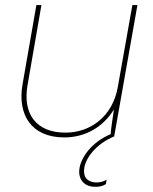

<svg xmlns="http://www.w3.org/2000/svg" viewBox="-20 -540 605 760"><path d="M235 4C319 4 390 -39 431 -107C425 -67 420 -34 418 -9C346 21 303 79 295 124C287 168 312 196 348 199C370 201 386 197 399 189L402 171C385 182 366 183 356 182C326 179 307 162 314 122C321 85 359 30 432 0L524 -520H504L446 -194C426 -82 341 -15 239 -15C124 -15 69 -88 89 -203L144 -520H124L69 -205C49 -88 102 4 235 4Z"/></svg>

Font: Fixel Text 20240404 Thin
Style: Italic
Weight: 100
Width: 4
Italic angle: -10°
Designer: AlfaBravo + MacPaw
Foundry: Kyrylo Tkachov, Marchela Mozhyna, Serhii Makarenko, Maria Weinstein, Zakhar Kryvoshyya
Version: Version 1.211;Glyphs 3.2 (3225)